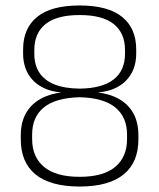

<svg xmlns="http://www.w3.org/2000/svg" viewBox="-20 -670 582 702"><path d="M271 12Q216.5 12 176 0.5Q135.5 -11 109 -33Q82.5 -55 69.2 -87Q56 -119 56 -160V-175Q56 -222.5 74.8 -255.8Q93.5 -289 127.8 -308.2Q162 -327.5 208.5 -332.5V-331.5Q164.5 -334.5 132.2 -352.2Q100 -370 82.2 -401Q64.5 -432 64.5 -475V-489.5Q64.5 -566.5 115.8 -608.2Q167 -650 271 -650Q375 -650 426.5 -608.2Q478 -566.5 478 -489.5V-475Q478 -432 460.2 -401Q442.5 -370 410.2 -352.2Q378 -334.5 333.5 -331.5V-332.5Q380.5 -327.5 414.8 -308.2Q449 -289 467.5 -255.8Q486 -222.5 486 -175V-160Q486 -119.5 473 -87.5Q460 -55.5 433.2 -33.2Q406.5 -11 366.2 0.5Q326 12 271 12ZM271 -23.5Q358 -23.5 401.2 -59.8Q444.5 -96 444.5 -161.5V-178Q444.5 -242 401.5 -277.2Q358.5 -312.5 270.5 -314.5Q182.5 -312 140 -277Q97.5 -242 97.5 -178V-161.5Q97.5 -96 141 -59.8Q184.5 -23.5 271 -23.5ZM271.5 -346Q354 -347 395.5 -379.5Q437 -412 437 -473V-487.5Q437 -549 396 -582Q355 -615 271 -615Q187.5 -615 146.5 -582Q105.5 -549 105.5 -487.5V-473Q105.5 -432.5 124 -404.2Q142.5 -376 179.5 -361.2Q216.5 -346.5 271.5 -346Z"/></svg>

Font: Anek Kannada Medium ExtraLight
Style: Regular
Weight: 250
Version: Version 1.003